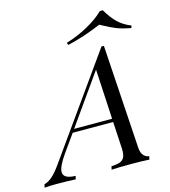

<svg xmlns="http://www.w3.org/2000/svg" viewBox="-217 -1020 999 1125"><g transform="rotate(-15 282.0 -458.0)"><path d="M0 0ZM263.7 -772 258.8 -786.1Q330.6 -808.1 392.8 -842.8Q455.1 -877.4 493.7 -916H511.7Q539.6 -867.7 571.3 -836.4Q603 -805.2 650.9 -786.1L646.5 -772Q592.3 -782.2 558.8 -795.7Q525.4 -809.1 484.9 -831.5L469.7 -839.8Q359.4 -793.5 263.7 -772ZM553.2 -20 548.8 0Q508.8 -2.9 439.9 -2.9Q359.4 -2.9 319.8 0L324.2 -20Q358.4 -21.5 377 -28.6Q395.5 -35.6 403.6 -53Q411.6 -70.3 410.2 -104L400.9 -268.1H155.3L80.1 -162.1Q33.2 -95.7 33.2 -62.5Q33.2 -21.5 106.9 -20L102.1 0Q46.4 -2.9 -12.2 -2.9Q-55.7 -2.9 -86.9 0L-82 -20Q-36.1 -29.8 18.1 -106.9L449.2 -712.9H463.9L503.9 -84Q506.3 -51.3 520.8 -36.1Q535.2 -21 553.2 -20ZM383.3 -590.3 169.4 -288.1H399.9Z"/></g></svg>

Font: TypoPRO Playfair Display SC
Style: Italic
Weight: 400
Italic angle: -14°
Designer: Claus Eggers Sørensen
Foundry: Claus Eggers Sørensen
Version: Version 1.004;PS 001.004;hotconv 1.0.70;makeotf.lib2.5.58329